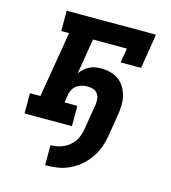

<svg xmlns="http://www.w3.org/2000/svg" viewBox="-111 -619 821 924"><g transform="rotate(15 300.0 -157.5)"><path d="M199 215V115Q215 115 231 112Q247 109 262 102.5Q277 96 290.5 85Q304 74 313.5 60.5Q323 47 328.5 31.5Q334 16 337 0Q342 -32 347 -63.5Q352 -95 358 -127Q360 -141 359 -156Q358 -171 350 -182.5Q342 -194 329 -199Q316 -204 301 -204Q287 -204 273.5 -201Q260 -198 248 -190.5Q236 -183 228.5 -170.5Q221 -158 218 -145L211 -101H275V0H39V-101H91L146 -429H107V-530H552L524 -357H422L434 -429H265L236 -253Q245 -265 256.5 -275.5Q268 -286 282 -293Q296 -300 310.5 -302.5Q325 -305 339 -305Q363 -305 386 -299Q409 -293 427.5 -279.5Q446 -266 457.5 -246.5Q469 -227 474.5 -205Q480 -183 479.5 -158.5Q479 -134 475 -110L457 0Q452 30 441.5 58.5Q431 87 413 113Q395 139 370.5 159.5Q346 180 317.5 193Q289 206 259 210.5Q229 215 199 215Z"/></g></svg>

Font: Iosevka Curly Slab ExObl
Style: Bold
Weight: 700
Width: 7
Italic angle: -9°
Monospace: yes
Designer: Belleve Invis
Foundry: Belleve Invis
Version: Version 11.0.0; ttfautohint (v1.8.3)